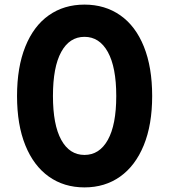

<svg xmlns="http://www.w3.org/2000/svg" viewBox="-20 -799 735 834"><path d="M54 -382Q54 -507 90 -596.5Q126 -686 192 -732.5Q258 -779 347 -779Q436 -779 502.5 -732.5Q569 -686 605 -596.5Q641 -507 641 -382Q641 -257 604.5 -168Q568 -79 502 -32Q436 15 347 15Q258 15 192 -32Q126 -79 90 -168Q54 -257 54 -382ZM347 -126Q412 -126 448.5 -191.5Q485 -257 485 -382Q485 -507 448.5 -573Q412 -639 347 -639Q282 -639 246 -573.5Q210 -508 210 -382Q210 -257 246 -191.5Q282 -126 347 -126Z"/></svg>

Font: Application
Style: Bold
Weight: 700
Designer: Wei Huang
Foundry: Wei Huang
Version: Version 0.012